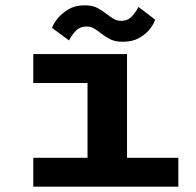

<svg xmlns="http://www.w3.org/2000/svg" viewBox="-20 -704 740 724"><path d="M105.5 0V-109H310V-391H105.5V-500H459V-109H652.5V0ZM442.5 -546.5Q412.5 -546.5 393.2 -557.2Q374 -568 358.5 -580Q346.5 -589.5 334.2 -596.8Q322 -604 306.5 -604Q280 -604 263.8 -585.5Q247.5 -567 240.5 -551.5L176.5 -598.5Q179.5 -611 194.8 -631.2Q210 -651.5 236.5 -667.8Q263 -684 300 -684Q329 -684 348.2 -673.5Q367.5 -663 383 -650.5Q396 -640.5 408.5 -633Q421 -625.5 437 -625.5Q463 -625.5 479 -644Q495 -662.5 502 -678L565 -630Q561.5 -616.5 547 -596.8Q532.5 -577 506.5 -561.8Q480.5 -546.5 442.5 -546.5Z"/></svg>

Font: Trispace SemiExpanded SemiBold
Style: Regular
Weight: 600
Width: 6
Designer: Tyler Finck
Foundry: Etcetera Type Company
Version: Version 1.210; ttfautohint (v1.8.3)